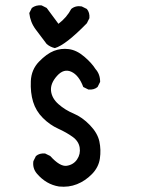

<svg xmlns="http://www.w3.org/2000/svg" viewBox="-20 -710 540 733"><path d="M205.1 2Q156.2 -5.9 121.1 -46.9Q103.5 -67.4 107.4 -94.7L117.2 -114.3Q130.9 -126 152.3 -124L171.9 -114.3Q209 -73.2 234.9 -77.1Q260.7 -81.1 274.4 -101.6Q288.1 -122.1 284.2 -146.5Q280.3 -170.9 257.3 -187.5Q234.4 -204.1 202.1 -218.8Q169.9 -233.4 143.6 -259.8Q117.2 -286.1 106.4 -321.3Q95.7 -356.4 97.7 -400.4Q99.6 -444.3 128.9 -474.6Q158.2 -504.9 185.5 -515.6Q212.9 -526.4 242.7 -522.5Q272.5 -518.6 301.3 -494.1Q330.1 -469.7 344.7 -446.3Q362.3 -426.8 362.3 -397.5L352.5 -377.9Q338.9 -366.2 317.4 -368.2L297.9 -377.9Q281.2 -422.9 252.4 -436Q223.6 -449.2 197.8 -420.4Q171.9 -391.6 174.8 -363.3Q177.7 -335 203.1 -312.5Q228.5 -290 261.2 -276.4Q293.9 -262.7 323.2 -232.4Q352.5 -202.1 359.4 -169.9Q366.2 -137.7 361.3 -104.5Q356.4 -71.3 331.1 -45.4Q305.7 -19.5 273.9 -6.8Q242.2 5.9 205.1 2ZM189.5 -526.4Q171.9 -530.3 158.2 -542Q136.7 -570.3 116.2 -597.7Q95.7 -625 91.8 -660.2L101.6 -679.7Q117.2 -691.4 138.7 -689.5L158.2 -679.7L203.1 -619.1Q234.4 -642.6 252 -675.8Q268.6 -689.5 292 -685.5L311.5 -675.8Q323.2 -662.1 321.3 -640.6L311.5 -621.1Q230.5 -538.1 189.5 -526.4Z"/></svg>

Font: NaikaiFont
Style: Regular
Weight: 400
Version: Version 1.67